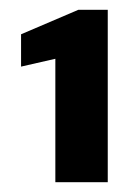

<svg xmlns="http://www.w3.org/2000/svg" viewBox="-20 -724 281 392"><path d="M93 -352V-604L23 -588V-654L140 -704H200V-352Z"/></svg>

Font: DM Sans 24pt ExtraBold
Style: Regular
Weight: 800
Designer: Colophon Foundry, Jonny Pinhorn
Foundry: Colophon Foundry
Version: Version 4.004;gftools[0.9.30]